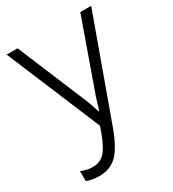

<svg xmlns="http://www.w3.org/2000/svg" viewBox="-177 -811 825 917"><g transform="rotate(-30 235.5 -352.0)"><path d="M471 -714H411L273 -325Q268 -309 263 -292.5Q258 -276 253 -259H250Q238 -298 227 -326L65 -714H5L221 -197Q195 -117 168 -80Q141 -43 94 -43Q61 -43 30 -57V-2Q61 10 98 10Q166 10 205 -35Q244 -80 280 -186Z"/></g></svg>

Font: Noto Sans UI SemiCondensed Light
Style: Regular
Weight: 300
Width: 4
Designer: Monotype Design Team
Foundry: Monotype Imaging Inc.
Version: Version 1.901